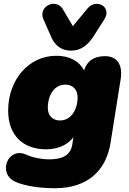

<svg xmlns="http://www.w3.org/2000/svg" viewBox="-20 -800 678 1012"><path d="M270 192C442 192 540 99 563 -49L616 -383C628 -459 597 -504 534 -504C477 -504 439 -480 423 -429C398 -478 346 -506 277 -506C130 -506 23 -378 23 -217C23 -85 103 -13 223 -13C279 -13 335 -33 367 -77L361 -38C351 21 306 40 237 40C201 40 153 31 118 15C22 -29 -37 116 63 159C116 182 196 192 270 192ZM296 -165C255 -165 232 -193 232 -231C232 -299 267 -354 324 -354C366 -354 389 -326 389 -287C389 -221 354 -165 296 -165ZM355 -533C405 -533 442 -561 472 -607L530 -698C572 -764 487 -811 441 -755L364 -662L311 -752C275 -812 179 -767 209 -698L250 -605C270 -559 305 -533 355 -533Z"/></svg>

Font: SN Pro Black
Style: Italic
Weight: 900
Italic angle: -9°
Designer: Tobias Whetton
Foundry: Supernotes
Version: Version 1.001;Glyphs 3.2 (3249)